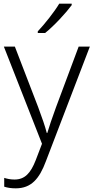

<svg xmlns="http://www.w3.org/2000/svg" viewBox="-20 -786 510 1047"><path d="M371 -758V-766H303C277 -722 223 -654 186 -615V-606H226C276 -646 341 -717 371 -758ZM1 -532 209 -2 175 87C147 159 115 193 59 193C37 193 19 189 3 184V232C21 238 41 241 66 241C151 241 195 188 230 94L470 -532H409L285 -200C264 -143 247 -92 238 -61H235C226 -97 210 -143 188 -202L61 -532Z"/></svg>

Font: Noto Sans Devanagari UI Light
Style: Regular
Weight: 300
Designer: Jelle Bosma - Monotype Design Team
Foundry: Monotype Imaging Inc.
Version: Version 2.004